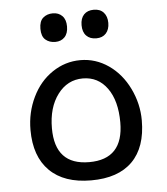

<svg xmlns="http://www.w3.org/2000/svg" viewBox="-51 -746 700 803"><g transform="rotate(-5 298.5 -345.0)"><path d="M154.8 -221.2Q154.8 -66.9 298.3 -66.9Q441.9 -66.9 441.9 -221.2Q441.9 -312 403.8 -365Q365.7 -418 301.3 -418Q236.8 -418 195.8 -363.3Q154.8 -308.6 154.8 -221.2ZM64.9 -222.2Q64.9 -295.4 95.5 -358.9Q126 -422.4 179.9 -458.7Q233.9 -495.1 297.9 -495.1Q361.8 -495.1 415.8 -457.8Q469.7 -420.4 501 -356Q532.2 -291.5 532.2 -222.2Q532.2 -108.9 472.9 -49.6Q413.6 9.8 300 9.8Q186.5 9.8 125.7 -50.5Q64.9 -110.8 64.9 -222.2ZM413.6 -596.4Q398.9 -580.1 372.6 -580.1Q346.2 -580.1 331.1 -595.7Q315.9 -611.3 315.9 -640.1Q315.9 -668.9 330.8 -684.6Q345.7 -700.2 372.3 -700.2Q398.9 -700.2 413.6 -683.8Q428.2 -667.5 428.2 -640.1Q428.2 -612.8 413.6 -596.4ZM240 -595.7Q225.1 -580.1 200.4 -580.1Q175.8 -580.1 159.4 -594.2Q143.1 -608.4 143.1 -640.1Q143.1 -671.9 159.4 -686Q175.8 -700.2 200.2 -700.2Q224.6 -700.2 239.7 -684.8Q254.9 -669.4 254.9 -640.4Q254.9 -611.3 240 -595.7Z"/></g></svg>

Font: DroidArabicKufi
Style: Regular
Weight: 400
Designer: Pascal Zoghbi
Foundry: Ascender Corporation
Version: Version 1.00